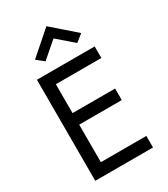

<svg xmlns="http://www.w3.org/2000/svg" viewBox="-228 -1051 1006 1152"><g transform="rotate(-30 275.0 -475.0)"><path d="M290 -865 180 -770 130 -810 290 -950 450 -810 400 -770ZM165 -340V-80H480V0H80V-700H480V-620H165V-420H460V-340Z"/></g></svg>

Font: renner_400book
Style: Book
Weight: 400
Version: Version 003.000 ; ttfautohint (v0.97) -l 8 -r 50 -G 200 -x 1